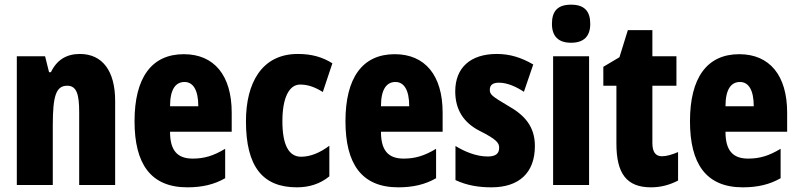

<svg xmlns="http://www.w3.org/2000/svg" viewBox="-20 -792 3418 822"><path d="M322 -561C264 -561 223 -535 198 -483H190L173 -551H52V0H206V-256C206 -382 220 -425 268 -425C309 -425 319 -386 319 -312V0H473V-360C473 -489 418 -561 322 -561Z M767 -560C628 -560 556 -458 556 -273C556 -92 624 10 782 10C845 10 897 -2 944 -29V-155C894 -125 855 -113 805 -113C739 -113 708 -148 708 -228H972V-310C972 -469 897 -560 767 -560ZM770 -441C806 -441 829 -408 829 -337H708C708 -413 734 -441 770 -441Z M1251 10C1304 10 1351 -5 1390 -37V-168C1350 -138 1309 -121 1269 -121C1216 -121 1189 -172 1189 -273C1189 -374 1218 -430 1265 -430C1298 -430 1329 -419 1362 -398L1403 -521C1360 -548 1314 -561 1255 -561C1100 -561 1033 -436 1033 -273C1033 -78 1105 10 1251 10Z M1670 -560C1531 -560 1459 -458 1459 -273C1459 -92 1527 10 1685 10C1748 10 1800 -2 1847 -29V-155C1797 -125 1758 -113 1708 -113C1642 -113 1611 -148 1611 -228H1875V-310C1875 -469 1800 -560 1670 -560ZM1673 -441C1709 -441 1732 -408 1732 -337H1611C1611 -413 1637 -441 1673 -441Z M2270 -167C2270 -252 2224 -300 2157 -338C2086 -380 2077 -387 2077 -408C2077 -428 2090 -438 2116 -438C2153 -438 2191 -420 2223 -399L2263 -516C2211 -546 2163 -561 2107 -561C1994 -561 1929 -502 1929 -401C1929 -322 1965 -267 2033 -232C2109 -194 2117 -179 2117 -159C2117 -133 2100 -122 2068 -122C2019 -122 1969 -143 1930 -167V-21C1979 2 2030 10 2084 10C2201 10 2270 -51 2270 -167Z M2425 -772C2368 -772 2343 -745 2343 -690C2343 -636 2371 -609 2425 -609C2479 -609 2507 -636 2507 -690C2507 -744 2482 -772 2425 -772ZM2502 -551H2348V0H2502Z M2814 -123C2786 -123 2773 -142 2773 -180V-425H2876V-551H2773V-663H2668L2632 -547L2563 -506V-425H2619V-177C2619 -50 2662 10 2767 10C2811 10 2848 -1 2883 -19V-141C2857 -130 2834 -123 2814 -123Z M3145 -560C3006 -560 2934 -458 2934 -273C2934 -92 3002 10 3160 10C3223 10 3275 -2 3322 -29V-155C3272 -125 3233 -113 3183 -113C3117 -113 3086 -148 3086 -228H3350V-310C3350 -469 3275 -560 3145 -560ZM3148 -441C3184 -441 3207 -408 3207 -337H3086C3086 -413 3112 -441 3148 -441Z"/></svg>

Font: Noto Sans Bengali ExtraCondensed ExtraBold
Style: Regular
Weight: 800
Width: 2
Designer: Joana Ranito - Universal Thirst; Jelle Bosma - Monotype Design Team
Foundry: Universal Thirst ehf.
Version: Version 3.000